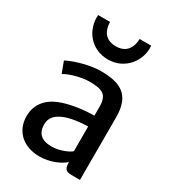

<svg xmlns="http://www.w3.org/2000/svg" viewBox="-198 -933 948 1050"><g transform="rotate(30 276.0 -407.5)"><path d="M45.9 -148.9C45.9 -51.3 117.7 7.8 216.3 7.8C282.2 7.8 342.8 -19.5 372.6 -46.9V-43C372.6 5.4 392.6 7.8 429.7 7.8H473.6V-387.7C473.6 -533.7 393.6 -564.9 275.4 -564.9C189 -564.9 91.3 -526.4 70.8 -513.7L97.2 -443.4C122.6 -461.4 198.7 -483.9 247.6 -483.9C328.1 -483.9 366.2 -471.7 366.2 -392.1V-335.9C303.2 -335.9 218.8 -325.7 154.3 -299.8C87.9 -272.5 45.9 -221.2 45.9 -148.9ZM151.9 -158.2C151.9 -201.2 177.7 -223.6 213.9 -240.7C253.9 -259.8 325.7 -267.6 366.2 -267.6V-111.8C355 -98.6 297.9 -72.3 248 -72.3C183.1 -72.3 151.9 -101.6 151.9 -158.2ZM276.4 -638.7C382.3 -638.7 452.1 -730 443.8 -822.8H370.6C370.1 -809.6 369.6 -722.7 276.9 -722.7C183.6 -722.7 184.6 -809.6 184.1 -822.8H108.9C101.1 -730 165 -638.7 276.4 -638.7Z"/></g></svg>

Font: Merriweather Sans
Style: Regular
Weight: 400
Designer: Eben Sorkin ( eben@eyebytes.com )
Foundry: Eben Sorkin
Version: Version 1.003